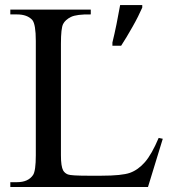

<svg xmlns="http://www.w3.org/2000/svg" viewBox="-20 -752 698 772"><path d="M618 -197.5 634.5 -194 575 0H21.5V-19.5H48.5Q93.5 -19.5 113 -48.5Q124 -65.5 124 -127.5V-587.5Q124 -654 110 -671.5Q89.5 -694 48.5 -694H21.5V-713.5H345V-694Q288 -695 265.2 -683.8Q242.5 -672.5 233.8 -655.5Q225 -638.5 225 -576V-127.5Q225 -83 234 -66.5Q240.5 -55.5 253.2 -50.5Q266 -45.5 335 -45.5H387Q470 -45.5 502.8 -57.2Q535.5 -69 562.8 -100.2Q590 -131.5 618 -197.5ZM432 -581Q440.5 -615.5 448.5 -655Q456.5 -694.5 463 -731.5H552V-721.5Q545 -705.5 535 -685.5Q525 -665.5 513.2 -644.8Q501.5 -624 489.5 -604Q477.5 -584 467 -568H432Z"/></svg>

Font: MM Phetkon
Style: Regular
Weight: 400
Designer: Khon Soe Zaw Thu
Version: Version 1.00 July 15, 2016, initial release